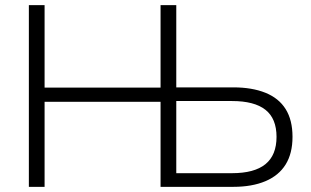

<svg xmlns="http://www.w3.org/2000/svg" viewBox="-20 -725 1206 745"><path d="M92 0V-705H153V-385H603V-705H664V-386H885Q958 -386 1010 -365Q1062 -344 1088.5 -301.5Q1115 -259 1115 -194Q1115 -130 1088.5 -87Q1062 -44 1010 -22Q958 0 885 0H603V-330H153V0ZM664 -53H880Q967 -53 1010 -88Q1053 -123 1053 -194Q1053 -265 1010 -299Q967 -333 880 -333H664Z"/></svg>

Font: Nunito Sans 12pt Light
Style: Regular
Weight: 300
Designer: Vernon Adams
Foundry: Vernon Adams
Version: Version 3.101;gftools[0.9.27]